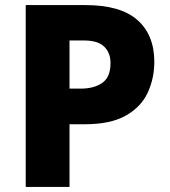

<svg xmlns="http://www.w3.org/2000/svg" viewBox="-20 -734 666 754"><path d="M316 -714Q453 -714 519.5 -655.5Q586 -597 586 -491Q586 -427 560.5 -371Q535 -315 475 -280.5Q415 -246 312 -246H253V0H81V-714ZM311 -575H253V-386H298Q349 -386 381.5 -408.5Q414 -431 414 -486Q414 -527 389 -551Q364 -575 311 -575Z"/></svg>

Font: Noto Sans Thai Looped ExtraBold
Style: Regular
Weight: 800
Designer: Sasikarn Vongin, Ben Mitchell
Foundry: The Fontpad Ltd
Version: Version 1.001; ttfautohint (v1.8.4.7-5d5b)